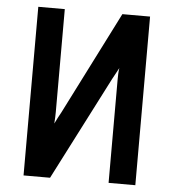

<svg xmlns="http://www.w3.org/2000/svg" viewBox="-51 -747 718 794"><g transform="rotate(5 308.0 -350.0)"><path d="M76 0V-700H186V-273Q186 -264 185.5 -251Q185 -238 184 -225Q188.5 -235 196.5 -250Q204.5 -265 209 -273L425 -700H540V0H429V-429Q429 -439 429.5 -452.5Q430 -466 432 -477Q427 -467.5 418.8 -452.5Q410.5 -437.5 406 -429L186 0Z"/></g></svg>

Font: Overpass Mono
Style: Bold
Weight: 700
Monospace: yes
Designer: Delve Withrington, Dave Bailey
Foundry: Delve Fonts LLC
Version: Version 4.000